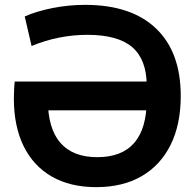

<svg xmlns="http://www.w3.org/2000/svg" viewBox="-20 -760 802 790"><path d="M330.3 -740Q520 -740 621.8 -643Q723.7 -546 723.7 -365Q723.7 -248 682 -164Q640.3 -80 562.7 -35Q485 10 376 10Q269.3 10 193.5 -33.3Q117.7 -76.7 77.3 -158.5Q37 -240.3 37 -355.7Q37 -373.3 38.2 -394.8Q39.3 -416.3 40.7 -424.6H623V-306H127.3L176.9 -350.3Q176.9 -231.6 228.3 -172.5Q279.6 -113.3 380.3 -113.3Q481.7 -113.3 532.7 -172.5Q583.7 -231.6 583.7 -350.3V-407.3Q583.7 -514 524.7 -565.4Q465.7 -616.7 339.3 -616.7Q280.7 -616.7 222.8 -605.2Q165 -593.7 110 -570.7L81.7 -692.3Q131.7 -714.3 197.5 -727.2Q263.3 -740 330.3 -740Z"/></svg>

Font: M PLUS 2 Thin
Style: Regular
Weight: 100
Designer: Coji Morishita
Foundry: UNDERFOREST DESIGN
Version: Version 1.001